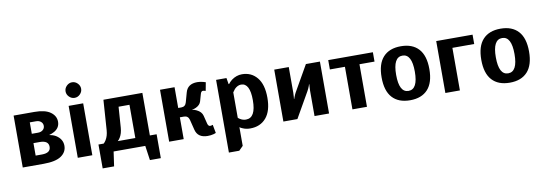

<svg xmlns="http://www.w3.org/2000/svg" viewBox="-64 -1168 5159 1821"><g transform="rotate(-10 2515.0 -257.5)"><path d="M70 0V-500H270Q373 -500 424 -463Q475 -426 475 -370Q475 -312 422 -281Q400 -268 370 -260Q405 -254 432 -239Q495 -200 495 -135Q495 -74 441 -37Q387 0 270 0ZM210 -300H270Q299 -300 317 -315.5Q335 -331 335 -355Q335 -379 317 -394.5Q299 -410 270 -410H210ZM210 -90H270Q355 -90 355 -150Q355 -210 270 -210H210Z M722.5 -587.5Q700 -565 670 -565Q640 -565 617.5 -587.5Q595 -610 595 -640Q595 -670 617.5 -692.5Q640 -715 670 -715Q700 -715 722.5 -692.5Q745 -670 745 -640Q745 -610 722.5 -587.5ZM600 0V-500H740V0Z M815 140V-90H865Q877 -100 888 -118Q911 -155 915 -210L935 -500H1310V-90H1375V140H1270L1250 0H945L925 140ZM1001 -90H1170V-410H1065L1051 -210Q1047 -155 1024 -118Q1013 -100 1001 -90Z M1850 10Q1755 10 1735 -70L1710 -170Q1699 -210 1660 -210H1620V0H1480V-500H1620V-300H1650Q1689 -300 1700 -340L1725 -430Q1746 -510 1840 -510Q1867 -510 1897 -502Q1902 -500 1920 -495L1905 -415H1900Q1900 -415 1894 -417Q1882 -420 1880 -420Q1862 -420 1855 -395L1835 -325Q1825 -291 1784 -272Q1766 -264 1745 -260Q1771 -257 1789 -247Q1835 -225 1845 -185L1865 -105Q1872 -80 1890 -80Q1894 -80 1904 -82L1910 -85H1915L1930 -5Q1926 -3 1918 -0.5Q1910 2 1907 3Q1881 10 1850 10Z M2020 200V-500H2120L2130 -440H2135Q2145 -455 2169 -475Q2216 -510 2270 -510Q2360 -510 2415 -443.5Q2470 -377 2470 -250Q2470 -122 2413.5 -56Q2357 10 2260 10Q2219 10 2187 -5Q2170 -11 2160 -20V160L2120 200ZM2235 -80Q2330 -80 2330 -250Q2330 -415 2245 -415Q2212 -415 2182 -385Q2172 -373 2160 -355V-110Q2170 -101 2181 -95Q2205 -80 2235 -80Z M2580 0V-500H2720V-255Q2720 -236 2718 -214L2716 -195H2720Q2721 -203 2726 -214Q2735 -238 2745 -255L2885 -500H3020V0H2880V-245Q2880 -264 2882 -286L2884 -305H2880Q2879 -297 2874 -286Q2868 -269 2855 -245L2715 0Z M3245 0V-410H3100V-500H3530V-410H3385V0Z M3970.5 -55Q3911 10 3800 10Q3689 10 3629.5 -55Q3570 -120 3570 -250Q3570 -380 3629.5 -445Q3689 -510 3800 -510Q3911 -510 3970.5 -445Q4030 -380 4030 -250Q4030 -120 3970.5 -55ZM3710 -250Q3710 -80 3800 -80Q3890 -80 3890 -250Q3890 -420 3800 -420Q3710 -420 3710 -250Z M4140 0V-500H4490V-410H4280V0Z M4930.5 -55Q4871 10 4760 10Q4649 10 4589.5 -55Q4530 -120 4530 -250Q4530 -380 4589.5 -445Q4649 -510 4760 -510Q4871 -510 4930.5 -445Q4990 -380 4990 -250Q4990 -120 4930.5 -55ZM4670 -250Q4670 -80 4760 -80Q4850 -80 4850 -250Q4850 -420 4760 -420Q4670 -420 4670 -250Z"/></g></svg>

Font: Scada
Style: Bold
Weight: 700
Designer: Jovanny Lemonad
Foundry: Jovanny Lemonad
Version: Version 4.100;PS 004.100;hotconv 1.0.88;makeotf.lib2.5.64775